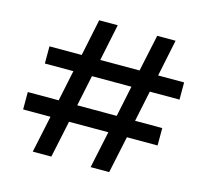

<svg xmlns="http://www.w3.org/2000/svg" viewBox="-103 -831 1026 949"><g transform="rotate(15 410.5 -356.0)"><path d="M438 0 478 -189H277L237 0H142L182 -189H42V-278H200L233 -436H87V-524H252L291 -712H386L347 -524H548L588 -712H682L643 -524H776V-436H624L591 -278H730V-189H573L533 0ZM295 -278H497L530 -436H328Z"/></g></svg>

Font: AWOL-DM Medium
Style: Regular
Weight: 500
Designer: Colophon Foundry, Jonny Pinhorn, Mikhail Sharanda
Foundry: Colophon Foundry
Version: Version 1.000;Glyphs 3.2.3 (3260)